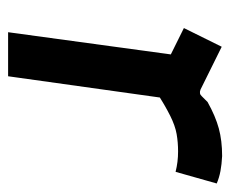

<svg xmlns="http://www.w3.org/2000/svg" viewBox="-66 -488 555 462"><g transform="rotate(90 211.0 -257.5)"><path d="M58 0 119 -447 167 -364 48 -423 93 -514 196 -463Q206 -459 212 -466L226 -480Q260 -499 289.5 -507Q319 -515 356 -515Q376 -514 392 -511Q408 -508 422 -502L394 -403Q382 -406 370 -407.5Q358 -409 345 -409Q323 -409 303 -405.5Q283 -402 259 -390Q235 -378 200 -356L221 -407L164 0Z"/></g></svg>

Font: Finlandica Medium
Style: Italic
Weight: 500
Italic angle: -8°
Designer: Niklas Ekholm, Juho Hiilivirta, Jaakko Suomalainen
Foundry: Helsinki Type Studio
Version: Version 1.063